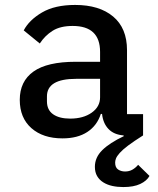

<svg xmlns="http://www.w3.org/2000/svg" viewBox="-20 -548 640 777"><path d="M559 0Q521 24 498.5 41Q476 58 464.5 71Q453 84 449.5 93Q446 102 446 110Q446 130 458 138Q470 146 486 146Q503 146 516 138.5Q529 131 539 119L585 164Q574 184 547.5 196.5Q521 209 479 209Q455 209 434.5 204.5Q414 200 398 190Q382 180 373 164.5Q364 149 364 127Q364 89 394 59.5Q424 30 481 3L480 0Q441 -3 419 -26Q397 -49 393 -87H388Q373 -40 333.5 -14Q294 12 233 12Q154 12 107 -29.5Q60 -71 60 -144Q60 -219 115.5 -258.5Q171 -298 286 -298H385V-338Q385 -443 274 -443Q224 -443 193 -423.5Q162 -404 141 -372L76 -425Q98 -467 150 -497.5Q202 -528 284 -528Q382 -528 438 -481Q494 -434 494 -345V-86H559ZM288 -229Q170 -229 170 -158V-138Q170 -103 195 -85.5Q220 -68 264 -68Q317 -68 351 -92Q385 -116 385 -154V-229Z"/></svg>

Font: IBM Plex Mono Medium
Style: Regular
Weight: 500
Monospace: yes
Designer: Mike Abbink, Paul van der Laan, Pieter van Rosmalen
Foundry: Bold Monday
Version: Version 2.3